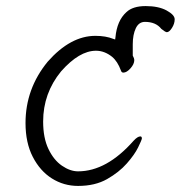

<svg xmlns="http://www.w3.org/2000/svg" viewBox="-20 -599 595 632"><path d="M353 -471 359 -469 360 -476Q365 -531 396 -559Q417 -579 459.5 -579Q502 -579 528.5 -564.5Q555 -550 555 -535.5Q555 -521 546 -507Q537 -493 529 -493Q523 -494 511 -504Q493 -527 457 -527Q437 -527 427 -506Q417 -485 417 -453V-416Q422 -407 422 -401Q422 -388 409.5 -374Q397 -360 386 -360Q380 -360 378 -367Q367 -397 349 -412Q324 -432 296 -432Q241 -432 181 -364Q122 -292 122 -199Q122 -145 139.5 -108.5Q157 -72 184 -53.5Q211 -35 237 -35Q331 -35 420 -136Q433 -150 442 -150Q447 -150 447 -143Q446 -137 434.5 -113.5Q423 -90 397.5 -61Q372 -32 332.5 -9.5Q293 13 237 13Q190 13 151 -11.5Q112 -36 88 -82.5Q64 -129 64 -194Q64 -307 137 -396Q212 -481 294 -481Q328 -481 353 -471Z"/></svg>

Font: Moon Stars Kai HW Light
Style: Regular
Weight: 300
Designer: GuiWonder
Version: Version 1.101